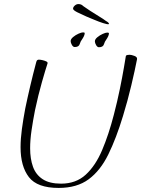

<svg xmlns="http://www.w3.org/2000/svg" viewBox="-20 -907 712 943"><path d="M466 -675Q458 -675 452 -685.5Q446 -696 446 -704Q446 -714 458 -724Q470 -734 484.5 -740.5Q499 -747 507 -747Q515 -747 515 -743Q515 -731 501 -711Q495 -704 490.5 -689.5Q486 -675 466 -675ZM347 -676Q339 -676 333 -686.5Q327 -697 327 -705Q327 -715 339 -725Q351 -735 365.5 -741.5Q380 -748 388 -748Q396 -748 396 -744Q396 -732 382 -712Q376 -705 371.5 -690.5Q367 -676 347 -676ZM268 16Q163 16 122 -37Q81 -90 81 -184Q81 -225 87.5 -273Q94 -321 104 -374Q115 -427 128.5 -484.5Q142 -542 158 -602Q160 -610 163.5 -612Q167 -614 171 -614Q178 -614 189 -611.5Q200 -609 208 -605Q216 -601 213 -594Q204 -567 186 -504Q168 -441 152 -366Q142 -315 135 -267.5Q128 -220 128 -179Q128 -127 142 -88Q156 -49 189.5 -27Q223 -5 280 -5Q353 -5 401 -49Q449 -93 481.5 -169.5Q514 -246 539 -343Q556 -408 568.5 -469Q581 -530 588.5 -574.5Q596 -619 598 -631Q599 -636 606 -637Q613 -638 617 -638Q625 -638 640 -632.5Q655 -627 653 -616Q643 -564 625 -488Q607 -412 584 -337Q551 -228 512 -148.5Q473 -69 415.5 -26.5Q358 16 268 16ZM513 -788Q507 -787 486.5 -793.5Q466 -800 442.5 -810Q419 -820 404 -826Q379 -837 360 -846.5Q341 -856 339 -863Q338 -871 346.5 -879Q355 -887 365 -887Q373 -887 378.5 -884.5Q384 -882 389 -877Q400 -869 422 -854.5Q444 -840 466.5 -826.5Q489 -813 499 -805Q503 -803 508.5 -799Q514 -795 515 -791Q516 -790 515 -789Q514 -788 513 -788Z"/></svg>

Font: Moon Dance
Style: Regular
Weight: 400
Designer: Robert E. Leuschke
Foundry: Robert E. Leuschke
Version: Version 1.010; ttfautohint (v1.8.3)